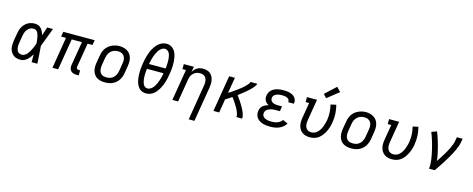

<svg xmlns="http://www.w3.org/2000/svg" viewBox="-40 -1643 6679 2710"><g transform="rotate(15 3300.0 -288.0)"><path d="M221 8Q192 8 164 1Q136 -6 114.5 -22.5Q93 -39 79 -63Q65 -87 59 -114.5Q53 -142 54.5 -171.5Q56 -201 60 -230L79 -340Q83 -365 90.5 -390Q98 -415 111.5 -438.5Q125 -462 144.5 -481.5Q164 -501 187.5 -514Q211 -527 237 -532.5Q263 -538 288 -538Q315 -538 339.5 -527.5Q364 -517 381 -497.5Q398 -478 408.5 -454Q419 -430 425 -405Q436 -436 446.5 -467.5Q457 -499 467 -530H551Q525 -462 500 -393.5Q475 -325 448 -257Q454 -193 457.5 -128.5Q461 -64 465 0H382Q381 -29 381 -57.5Q381 -86 381 -114Q367 -91 351 -69.5Q335 -48 315 -30.5Q295 -13 270.5 -2.5Q246 8 221 8ZM221 -66Q243 -66 263 -78.5Q283 -91 297.5 -108.5Q312 -126 323.5 -146Q335 -166 344.5 -186.5Q354 -207 362.5 -227.5Q371 -248 379 -269Q378 -289 376 -309Q374 -329 371 -348.5Q368 -368 363 -387.5Q358 -407 349.5 -424Q341 -441 325 -452.5Q309 -464 288 -464Q272 -464 255 -460Q238 -456 224 -445.5Q210 -435 198.5 -421.5Q187 -408 179.5 -392.5Q172 -377 167.5 -360.5Q163 -344 160 -328L142 -218Q139 -201 138 -183.5Q137 -166 138.5 -149.5Q140 -133 145.5 -117Q151 -101 161.5 -89Q172 -77 188 -71.5Q204 -66 221 -66Z M1042 8Q1018 8 995 1.5Q972 -5 956.5 -20.5Q941 -36 936.5 -60Q932 -84 936 -108L994 -457H845L769 0H686L761 -457H690L702 -530H1161L1148 -457H1077L1019 -108Q1018 -99 1019 -91Q1020 -83 1025 -77Q1030 -71 1038 -68.5Q1046 -66 1055 -66H1072V8Z M1453 8Q1422 8 1392.5 2Q1363 -4 1338 -19Q1313 -34 1296 -57.5Q1279 -81 1271 -109Q1263 -137 1263 -168Q1263 -199 1268 -230L1287 -340Q1291 -367 1300.5 -393.5Q1310 -420 1326 -444Q1342 -468 1365 -487Q1388 -506 1414.5 -517.5Q1441 -529 1468 -535Q1495 -541 1523 -541Q1554 -541 1583 -533.5Q1612 -526 1637 -511Q1662 -496 1679 -472.5Q1696 -449 1704 -421Q1712 -393 1712 -362Q1712 -331 1707 -300L1689 -190Q1684 -163 1674.5 -136.5Q1665 -110 1649 -86Q1633 -62 1610 -43Q1587 -24 1561 -12.5Q1535 -1 1507.5 3.5Q1480 8 1453 8ZM1454 -66Q1473 -66 1491 -69Q1509 -72 1526 -80.5Q1543 -89 1557.5 -102.5Q1572 -116 1582 -132.5Q1592 -149 1598 -166.5Q1604 -184 1607 -202L1625 -312Q1628 -331 1629 -350Q1630 -369 1626 -387Q1622 -405 1612.5 -420.5Q1603 -436 1588.5 -446Q1574 -456 1556 -460.5Q1538 -465 1519 -465Q1501 -465 1483 -461Q1465 -457 1448 -448.5Q1431 -440 1417 -426.5Q1403 -413 1393 -397Q1383 -381 1377 -363.5Q1371 -346 1368 -328L1350 -218Q1347 -199 1346.5 -180Q1346 -161 1349.5 -143.5Q1353 -126 1362 -110.5Q1371 -95 1385 -84.5Q1399 -74 1417 -70Q1435 -66 1454 -66Z M2053 8Q2033 8 2013 3Q1993 -2 1976 -12.5Q1959 -23 1946.5 -38Q1934 -53 1924.5 -70.5Q1915 -88 1909 -107Q1903 -126 1899 -146Q1895 -166 1893 -186.5Q1891 -207 1890.5 -228Q1890 -249 1890.5 -270Q1891 -291 1893 -312Q1895 -333 1897.5 -354Q1900 -375 1904 -396Q1908 -424 1914 -452Q1920 -480 1928.5 -507.5Q1937 -535 1947.5 -562Q1958 -589 1972.5 -614.5Q1987 -640 2005.5 -664Q2024 -688 2048 -706.5Q2072 -725 2100 -735Q2128 -745 2156 -745Q2187 -745 2215 -732.5Q2243 -720 2262.5 -697.5Q2282 -675 2293 -647Q2304 -619 2310 -589.5Q2316 -560 2318 -528.5Q2320 -497 2319 -465Q2318 -433 2314 -401.5Q2310 -370 2305 -339Q2301 -311 2295 -283Q2289 -255 2281 -227.5Q2273 -200 2262 -173.5Q2251 -147 2236.5 -121Q2222 -95 2203.5 -71Q2185 -47 2161.5 -28.5Q2138 -10 2109.5 -1Q2081 8 2053 8ZM1989 -404H2231Q2234 -424 2235.5 -444Q2237 -464 2237.5 -483.5Q2238 -503 2237.5 -522.5Q2237 -542 2234.5 -561Q2232 -580 2227 -599Q2222 -618 2212.5 -633.5Q2203 -649 2186.5 -659.5Q2170 -670 2151 -670Q2130 -670 2111.5 -659Q2093 -648 2078.5 -632Q2064 -616 2053.5 -597.5Q2043 -579 2034 -560Q2025 -541 2018.5 -522Q2012 -503 2006.5 -483.5Q2001 -464 1997 -444Q1993 -424 1989 -404ZM2057 -65Q2077 -65 2096 -75.5Q2115 -86 2129.5 -102Q2144 -118 2155 -136.5Q2166 -155 2174.5 -174Q2183 -193 2190 -212.5Q2197 -232 2202.5 -251.5Q2208 -271 2212.5 -291Q2217 -311 2220 -331H1978Q1975 -311 1973.5 -291.5Q1972 -272 1971.5 -252Q1971 -232 1971.5 -212.5Q1972 -193 1974.5 -174Q1977 -155 1982 -136.5Q1987 -118 1995.5 -102Q2004 -86 2020.5 -75.5Q2037 -65 2057 -65Z M2732 205 2817 -312Q2820 -331 2821 -349Q2822 -367 2819 -384.5Q2816 -402 2808 -417.5Q2800 -433 2787 -444Q2774 -455 2756.5 -460Q2739 -465 2720 -465Q2703 -465 2686 -461.5Q2669 -458 2653.5 -450Q2638 -442 2624.5 -429.5Q2611 -417 2601 -402Q2591 -387 2585.5 -370.5Q2580 -354 2578 -337L2522 0H2438L2514 -457H2463V-530H2610L2597 -451Q2608 -471 2624 -488Q2640 -505 2660 -517Q2680 -529 2702 -533.5Q2724 -538 2745 -538Q2774 -538 2801 -530.5Q2828 -523 2849 -506Q2870 -489 2882.5 -465Q2895 -441 2900.5 -414Q2906 -387 2905 -358Q2904 -329 2899 -300L2815 205Z M3038 0 3126 -530H3210L3171 -299Q3184 -307 3196.5 -315Q3209 -323 3221 -331.5Q3233 -340 3245.5 -348.5Q3258 -357 3270 -365.5Q3282 -374 3294 -383Q3306 -392 3318 -401Q3330 -410 3341.5 -419.5Q3353 -429 3364 -439Q3375 -449 3386 -459.5Q3397 -470 3407 -481Q3417 -492 3426 -504Q3435 -516 3438 -530H3537Q3534 -515 3525 -501.5Q3516 -488 3505.5 -475.5Q3495 -463 3484 -451Q3473 -439 3461 -428Q3449 -417 3437 -406Q3425 -395 3412.5 -384.5Q3400 -374 3387 -364Q3374 -354 3361.5 -344Q3349 -334 3336 -324Q3323 -314 3310 -304Q3320 -291 3329.5 -277Q3339 -263 3349 -249Q3359 -235 3368 -221Q3377 -207 3386 -192.5Q3395 -178 3403.5 -163Q3412 -148 3420 -133Q3428 -118 3435 -102Q3442 -86 3447.5 -69.5Q3453 -53 3456.5 -35.5Q3460 -18 3457 0H3374Q3377 -19 3372 -37.5Q3367 -56 3360 -73.5Q3353 -91 3345 -107Q3337 -123 3327.5 -139Q3318 -155 3308.5 -170Q3299 -185 3289 -200Q3279 -215 3268 -230Q3257 -245 3247 -259Q3224 -244 3201 -228.5Q3178 -213 3155 -199L3122 0Z M3868 8Q3840 8 3812 5Q3784 2 3758.5 -6Q3733 -14 3710 -28Q3687 -42 3671.5 -63.5Q3656 -85 3650.5 -112Q3645 -139 3650 -167Q3653 -188 3663 -208Q3673 -228 3690.5 -242Q3708 -256 3728 -265Q3748 -274 3769 -280Q3752 -288 3737.5 -301Q3723 -314 3714.5 -331Q3706 -348 3704 -368Q3702 -388 3706 -408Q3709 -430 3720 -451Q3731 -472 3748.5 -487.5Q3766 -503 3787.5 -513Q3809 -523 3830.5 -528.5Q3852 -534 3874 -536Q3896 -538 3918 -538Q3942 -538 3965.5 -536Q3989 -534 4010.5 -528Q4032 -522 4052 -511.5Q4072 -501 4086 -484.5Q4100 -468 4107 -445.5Q4114 -423 4110 -400Q4109 -398 4108.5 -396Q4108 -394 4108 -392H4025Q4025 -393 4025.5 -394Q4026 -395 4026 -396Q4028 -408 4023.5 -419.5Q4019 -431 4010.5 -439Q4002 -447 3991 -452Q3980 -457 3968 -460Q3956 -463 3943.5 -463.5Q3931 -464 3918 -464Q3905 -464 3892 -463.5Q3879 -463 3866 -460Q3853 -457 3840 -452.5Q3827 -448 3815.5 -440Q3804 -432 3796.5 -420Q3789 -408 3787 -395Q3785 -382 3788 -368.5Q3791 -355 3799 -345Q3807 -335 3818 -328.5Q3829 -322 3841.5 -318.5Q3854 -315 3868 -313.5Q3882 -312 3895 -312H3957L3945 -239H3883Q3868 -239 3853 -238Q3838 -237 3823 -233.5Q3808 -230 3793 -224.5Q3778 -219 3765 -210Q3752 -201 3743 -187Q3734 -173 3732 -158Q3729 -142 3733.5 -126.5Q3738 -111 3749 -100Q3760 -89 3774 -82.5Q3788 -76 3803.5 -72Q3819 -68 3835.5 -67Q3852 -66 3868 -66Q3889 -66 3910 -68.5Q3931 -71 3951.5 -78.5Q3972 -86 3990.5 -99Q4009 -112 4021 -131L4095 -98Q4078 -69 4051 -47.5Q4024 -26 3993.5 -13.5Q3963 -1 3931 3.5Q3899 8 3868 8Z M4448 8Q4418 8 4389.5 1Q4361 -6 4338 -22Q4315 -38 4299.5 -61.5Q4284 -85 4277 -112.5Q4270 -140 4270.5 -170Q4271 -200 4276 -230L4314 -457H4263V-530H4410L4358 -218Q4355 -200 4354 -182Q4353 -164 4356 -147Q4359 -130 4366 -114.5Q4373 -99 4385.5 -87.5Q4398 -76 4414.5 -70.5Q4431 -65 4449 -65Q4474 -65 4498.5 -75.5Q4523 -86 4541 -105Q4559 -124 4572.5 -146.5Q4586 -169 4595 -193Q4604 -217 4610.5 -241Q4617 -265 4622 -290Q4631 -347 4628 -403.5Q4625 -460 4611 -515L4691 -533Q4707 -471 4710.5 -407.5Q4714 -344 4703 -278Q4698 -244 4688 -211Q4678 -178 4663 -146.5Q4648 -115 4627 -85.5Q4606 -56 4577.5 -33.5Q4549 -11 4515 -1.5Q4481 8 4448 8ZM4528 -585 4481 -635 4638 -781 4697 -719Z M5053 8Q5022 8 4992.5 2Q4963 -4 4938 -19Q4913 -34 4896 -57.5Q4879 -81 4871 -109Q4863 -137 4863 -168Q4863 -199 4868 -230L4887 -340Q4891 -367 4900.5 -393.5Q4910 -420 4926 -444Q4942 -468 4965 -487Q4988 -506 5014.5 -517.5Q5041 -529 5068 -535Q5095 -541 5123 -541Q5154 -541 5183 -533.5Q5212 -526 5237 -511Q5262 -496 5279 -472.5Q5296 -449 5304 -421Q5312 -393 5312 -362Q5312 -331 5307 -300L5289 -190Q5284 -163 5274.5 -136.5Q5265 -110 5249 -86Q5233 -62 5210 -43Q5187 -24 5161 -12.5Q5135 -1 5107.5 3.5Q5080 8 5053 8ZM5054 -66Q5073 -66 5091 -69Q5109 -72 5126 -80.5Q5143 -89 5157.5 -102.5Q5172 -116 5182 -132.5Q5192 -149 5198 -166.5Q5204 -184 5207 -202L5225 -312Q5228 -331 5229 -350Q5230 -369 5226 -387Q5222 -405 5212.5 -420.5Q5203 -436 5188.5 -446Q5174 -456 5156 -460.5Q5138 -465 5119 -465Q5101 -465 5083 -461Q5065 -457 5048 -448.5Q5031 -440 5017 -426.5Q5003 -413 4993 -397Q4983 -381 4977 -363.5Q4971 -346 4968 -328L4950 -218Q4947 -199 4946.5 -180Q4946 -161 4949.5 -143.5Q4953 -126 4962 -110.5Q4971 -95 4985 -84.5Q4999 -74 5017 -70Q5035 -66 5054 -66Z M5648 8Q5618 8 5589.5 1Q5561 -6 5538 -22Q5515 -38 5499.5 -61.5Q5484 -85 5477 -112.5Q5470 -140 5470.5 -170Q5471 -200 5476 -230L5514 -457H5463V-530H5610L5558 -218Q5555 -200 5554 -182Q5553 -164 5556 -147Q5559 -130 5566 -114.5Q5573 -99 5585.5 -87.5Q5598 -76 5614.5 -70.5Q5631 -65 5649 -65Q5674 -65 5698.5 -75.5Q5723 -86 5741 -105Q5759 -124 5772.5 -146.5Q5786 -169 5795 -193Q5804 -217 5810.5 -241Q5817 -265 5822 -290Q5831 -347 5828 -403.5Q5825 -460 5811 -515L5891 -533Q5907 -471 5910.5 -407.5Q5914 -344 5903 -278Q5898 -244 5888 -211Q5878 -178 5863 -146.5Q5848 -115 5827 -85.5Q5806 -56 5777.5 -33.5Q5749 -11 5715 -1.5Q5681 8 5648 8Z M6188 0Q6193 -34 6191.5 -67.5Q6190 -101 6185.5 -134Q6181 -167 6174.5 -199Q6168 -231 6161 -262.5Q6154 -294 6145.5 -325.5Q6137 -357 6127.5 -388Q6118 -419 6107.5 -449.5Q6097 -480 6085 -510L6161 -538Q6181 -490 6197 -440.5Q6213 -391 6226.5 -340.5Q6240 -290 6251 -238.5Q6262 -187 6268 -135Q6287 -162 6304.5 -189.5Q6322 -217 6339 -244.5Q6356 -272 6372 -300.5Q6388 -329 6402 -358Q6416 -387 6427.5 -416.5Q6439 -446 6444 -477L6453 -530H6537L6528 -477Q6523 -445 6511 -413.5Q6499 -382 6485 -351Q6471 -320 6454.5 -290Q6438 -260 6421 -230.5Q6404 -201 6385.5 -172Q6367 -143 6348.5 -114Q6330 -85 6310.5 -56.5Q6291 -28 6271 0Z"/></g></svg>

Font: Iosevka Curly Slab Extended
Style: Italic
Weight: 400
Width: 7
Italic angle: -9°
Monospace: yes
Designer: Belleve Invis
Foundry: Belleve Invis
Version: Version 11.1.0; ttfautohint (v1.8.3)